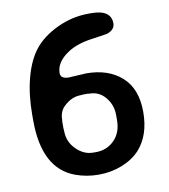

<svg xmlns="http://www.w3.org/2000/svg" viewBox="-79 -737 725 822"><g transform="rotate(-10 284.0 -326.5)"><path d="M170.9 -192.9Q170.9 -147 203.9 -114Q236.8 -81.1 277.3 -81.1H290.5Q336.9 -81.1 369.4 -113.5Q401.9 -146 401.9 -201.2V-222.7Q401.9 -266.1 374.8 -299.3Q347.7 -332.5 305.7 -332.5L296.9 -333.5H279.8Q272 -332.5 267.6 -332.5Q226.1 -332.5 191.9 -298.3Q170.9 -277.3 170.9 -242.7L169.9 -234.4V-205.6Q170.9 -196.8 170.9 -192.9ZM464.4 -54.2Q434.1 -21.5 386.2 -2.7Q338.4 16.1 285.2 16.1Q231.9 16.1 184.1 -1.5Q48.3 -51.3 48.3 -260.3V-287.1Q48.3 -373.5 67.4 -445.6Q86.4 -517.6 122.1 -562.7Q157.7 -607.9 223.4 -639.2Q289.1 -670.4 360.8 -670.4H372.6Q458.5 -670.4 458.5 -611.3Q458.5 -585.4 427.7 -572.8Q421.9 -570.3 356.9 -561.5Q292 -552.7 251.5 -526.4Q194.8 -489.7 194.8 -440.9Q194.8 -416 231.4 -416Q245.1 -417.5 260.3 -417.5L271 -418.5L282.7 -418.9L306.2 -420.4Q401.9 -420.4 460.2 -368.7Q518.6 -316.9 518.6 -215.6Q518.6 -114.3 464.4 -54.2Z"/></g></svg>

Font: Averia Sans Libre
Style: Bold
Weight: 700
Version: Version 1.002